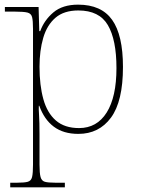

<svg xmlns="http://www.w3.org/2000/svg" viewBox="-20 -566 614 826"><path d="M24 240V220H55Q85 220 99.5 216Q114 212 118 195.5Q122 179 122 142V-442Q122 -477 118 -492.5Q114 -508 98 -512Q82 -516 45 -516H1V-536H146L149 -432H153Q170 -479 209.5 -512.5Q249 -546 316 -546Q416 -546 462.5 -480.5Q509 -415 509 -278Q509 -130 457.5 -60Q406 10 317 10Q253 10 211.5 -21Q170 -52 149 -111H147Q146 -99 148 -70.5Q150 -42 150 13V142Q150 179 154.5 195.5Q159 212 173 216Q187 220 217 220H259V240ZM320 -15Q397 -15 439 -82Q481 -149 481 -273Q481 -395 444 -458Q407 -521 317 -521Q255 -521 218.5 -489.5Q182 -458 166 -403Q150 -348 150 -279Q150 -199 166.5 -139.5Q183 -80 220.5 -47.5Q258 -15 320 -15Z"/></svg>

Font: Noto Serif Khmer Thin
Style: Regular
Weight: 250
Version: Version 2.003